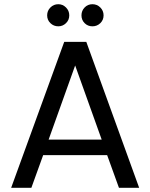

<svg xmlns="http://www.w3.org/2000/svg" viewBox="-20 -892 714 912"><path d="M545 0 489 -155H185L129 0H33L285 -693H390L641 0ZM257 -767Q235 -767 219.5 -782Q204 -797 204 -819Q204 -841 219.5 -856.5Q235 -872 257 -872Q278 -872 293.5 -856.5Q309 -841 309 -819Q309 -797 293.5 -782Q278 -767 257 -767ZM456.5 -782Q441 -767 419 -767Q397 -767 382 -782Q367 -797 367 -819Q367 -841 382 -856.5Q397 -872 419 -872Q441 -872 456.5 -856.5Q472 -841 472 -819Q472 -797 456.5 -782ZM463 -229 337 -581 211 -229Z"/></svg>

Font: SVN-Poppins
Style: Regular
Weight: 400
Designer: Ninad Kale (Devanagari), Jonny Pinhorn (Latin)
Foundry: Indian Type Foundry
Version: Version 3.002 2017